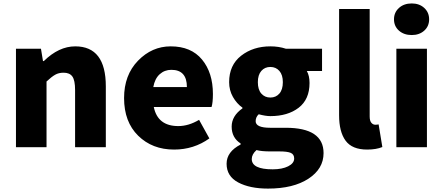

<svg xmlns="http://www.w3.org/2000/svg" viewBox="-20 -851 2560 1110"><path d="M72.3 0V-569.3H216.8L228.5 -498H233.4Q320.3 -583 415 -583Q591.8 -583 591.8 -351.6V0H414.1V-330.1Q414.1 -386.7 398.4 -408.7Q382.8 -430.7 347.7 -430.7Q319.3 -430.7 298.8 -418.9Q278.3 -407.2 249 -379.9V0Z M986.3 13.7Q860.4 13.7 778.8 -66.4Q697.3 -146.5 697.3 -284.2Q697.3 -417 777.8 -500Q858.4 -583 966.8 -583Q1085 -583 1147.9 -506.8Q1210.9 -430.7 1210.9 -307.6Q1210.9 -257.8 1203.1 -232.4H869.1Q891.6 -122.1 1010.7 -122.1Q1070.3 -122.1 1130.9 -158.2L1190.4 -50.8Q1100.6 13.7 986.3 13.7ZM866.2 -347.7H1060.5Q1060.5 -447.3 970.7 -447.3Q931.6 -447.3 903.3 -421.9Q875 -396.5 866.2 -347.7Z M1529.3 239.3Q1423.8 239.3 1356.9 203.6Q1290 168 1290 95.7Q1290 26.4 1371.1 -15.6V-21.5Q1319.3 -54.7 1319.3 -119.1Q1319.3 -180.7 1381.8 -224.6V-228.5Q1348.6 -252 1326.7 -290.5Q1304.7 -329.1 1304.7 -376Q1304.7 -474.6 1374 -528.8Q1443.4 -583 1543 -583Q1591.8 -583 1632.8 -569.3H1841.8V-440.4H1753.9Q1769.5 -413.1 1769.5 -371.1Q1769.5 -276.4 1706.5 -228Q1643.6 -179.7 1543 -179.7Q1515.6 -179.7 1475.6 -190.4Q1458 -173.8 1458 -150.4Q1458 -112.3 1542 -112.3H1631.8Q1850.6 -112.3 1850.6 34.2Q1850.6 125 1763.2 182.1Q1675.8 239.3 1529.3 239.3ZM1615.2 -376Q1615.2 -418 1595.2 -440.9Q1575.2 -463.9 1543 -463.9Q1510.7 -463.9 1490.7 -440.9Q1470.7 -418 1470.7 -376Q1470.7 -333 1490.7 -310.1Q1510.7 -287.1 1543 -287.1Q1575.2 -287.1 1595.2 -310.1Q1615.2 -333 1615.2 -376ZM1556.6 127.9Q1611.3 127.9 1646 110.4Q1680.7 92.8 1680.7 65.4Q1680.7 41 1660.6 32.7Q1640.6 24.4 1597.7 24.4H1543.9Q1491.2 24.4 1462.9 16.6Q1435.5 41 1435.5 68.4Q1435.5 127.9 1556.6 127.9Z M2102.5 13.7Q2015.6 13.7 1978 -37.6Q1940.4 -88.9 1940.4 -184.6V-798.8H2117.2V-177.7Q2117.2 -152.3 2127 -141.1Q2136.7 -129.9 2149.4 -129.9Q2159.2 -129.9 2168.9 -131.8L2190.4 -1Q2155.3 13.7 2102.5 13.7Z M2271.5 0V-569.3H2448.2V0ZM2360.4 -648.4Q2315.4 -648.4 2286.6 -673.8Q2257.8 -699.2 2257.8 -739.3Q2257.8 -779.3 2286.6 -805.2Q2315.4 -831.1 2360.4 -831.1Q2404.3 -831.1 2432.6 -805.2Q2460.9 -779.3 2460.9 -739.3Q2460.9 -699.2 2432.6 -673.8Q2404.3 -648.4 2360.4 -648.4Z"/></svg>

Font: Bpmf Zihi Sans Heavy
Style: Heavy
Weight: 900
Foundry: But Ko
Version: Version 1.320